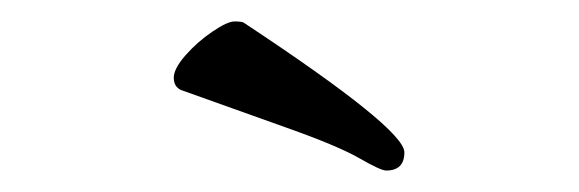

<svg xmlns="http://www.w3.org/2000/svg" viewBox="-20 -733 540 179"><path d="M357 -591Q357 -613 207 -712Q205 -713 198.5 -713Q192 -713 178 -703.5Q164 -694 153 -681.5Q142 -669 142 -660.5Q142 -652 149 -649Q199 -631 247 -614Q295 -597 315 -585.5Q335 -574 340 -574Q357 -574 357 -591Z"/></svg>

Font: LXGW WenKai TC
Style: Regular
Weight: 400
Designer: LXGW / Fontworks Inc.
Foundry: LXGW / Fontworks Inc.
Version: Version 1.330